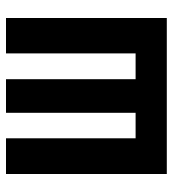

<svg xmlns="http://www.w3.org/2000/svg" viewBox="12 -588 576 640"><g transform="rotate(-90 300.0 -268.0)"><path d="M40 0V-536H159V-104H244V-536H356V-104H442V-536H560V0Z"/></g></svg>

Font: Geist Mono
Style: Bold
Weight: 700
Monospace: yes
Designer: Basement.studio, Andrés Briganti, Mateo Zaragoza
Foundry: Basement.studio, Vercel, Andrés Briganti, Guido Ferreyra, Mateo Zaragoza
Version: Version 1.500; ttfautohint (v1.8.4.7-5d5b)